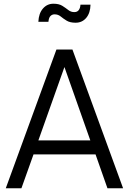

<svg xmlns="http://www.w3.org/2000/svg" viewBox="-20 -1011 692 1031"><path d="M11 0H95L160 -182H493L557 0H641L369 -745H283ZM186 -257 326 -651 465 -257ZM386 -889Q421 -889 443 -915Q465 -941 466 -986H412Q411 -968 403 -957Q395 -946 379 -946Q361 -946 347 -957Q333 -968 315 -979.5Q297 -991 267 -991Q233 -991 210.5 -965Q188 -939 186 -894H240Q242 -916 251 -925Q260 -934 273 -934Q292 -934 306 -922.5Q320 -911 338 -900Q356 -889 386 -889Z"/></svg>

Font: Plus Jakarta Sans
Style: Regular
Weight: 400
Designer: Gumpita Rahayu
Foundry: Tokotype
Version: Version 2.004; ttfautohint (v1.8.3)